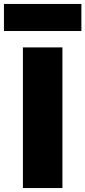

<svg xmlns="http://www.w3.org/2000/svg" viewBox="-57 -952 432 972"><path d="M-37 -932H355V-795H-37ZM59 0V-712H259V0Z"/></svg>

Font: Outfit Black
Style: Regular
Weight: 900
Designer: Rodrigo Fuenzalida
Foundry: fragTYPE
Version: Version 1.100; ttfautohint (v1.8.4.7-5d5b)